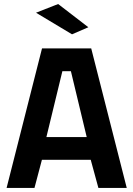

<svg xmlns="http://www.w3.org/2000/svg" viewBox="-20 -920 652 940"><path d="M12.3 0 185.7 -683H426.6L600.5 0H461.7L424.2 -137.6H185.2L148.8 0ZM207.2 -249.1H404.5L327.1 -571.5H285.4ZM332.6 -752 156.3 -857.7 264.7 -900.3 412.5 -786.6Z"/></svg>

Font: Cairo
Style: Regular
Weight: 400
Designer: Mohamed Gaber, Accademia di Belle Arti di Urbino
Foundry: Kief Type Foundry, Accademia di Belle Arti di Urbino
Version: Version 3.120